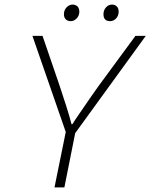

<svg xmlns="http://www.w3.org/2000/svg" viewBox="-20 -815 654 835"><path d="M217 0 266 -241 121 -659H165L240 -440Q254 -398 268.5 -352.5Q283 -307 291 -275H295Q304 -290 317.5 -309.5Q331 -329 346 -351Q361 -373 377 -396Q393 -419 408 -440L569 -659H614L307 -236L260 0ZM288 -723Q274 -723 266 -731Q258 -739 258 -753Q258 -771 269.5 -783Q281 -795 295 -795Q309 -795 317 -787Q325 -779 325 -764Q325 -747 313.5 -735Q302 -723 288 -723ZM459 -723Q430 -723 430 -753Q430 -771 441 -783Q452 -795 467 -795Q480 -795 488 -787Q496 -779 496 -764Q496 -747 485 -735Q474 -723 459 -723Z"/></svg>

Font: Source Code Pro Light
Style: Italic
Weight: 300
Italic angle: -11°
Monospace: yes
Designer: Paul D. Hunt, Teo Tuominen
Foundry: Adobe Systems Incorporated
Version: Version 1.050;PS 1.000;hotconv 16.6.51;makeotf.lib2.5.65220